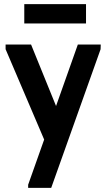

<svg xmlns="http://www.w3.org/2000/svg" viewBox="-20 -673 517 933"><path d="M116.8 240H228.8L468.8 -433.8L469.5 -456.5H358.2L116.8 224.7ZM205.8 31.5 271.8 -110 131 -456.5H7.2V-433.8ZM398 -653H98V-559H398Z"/></svg>

Font: Tilda Sans VF
Style: Regular
Weight: 400
Designer: ParaType Ltd
Foundry: ParaType Ltd
Version: Version 1.010